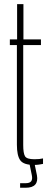

<svg xmlns="http://www.w3.org/2000/svg" viewBox="-20 -790 233 926"><path d="M144 5.5Q93.5 5.5 77.5 -17.2Q61.5 -40 61.5 -92V-572.5H27.5V-600H62.5V-770H93V-600H177.5V-572.5H92V-90.5Q92 -50.5 100.8 -36.2Q109.5 -22 146 -22Q161.5 -22 169.2 -23Q177 -24 187.5 -26V0.5Q178 2.5 166.8 4Q155.5 5.5 144 5.5ZM77 115.5V93.5H104Q123.5 93.5 130.5 84Q137.5 74.5 133.5 55L122 -1H146.5L158 55Q163.5 84.5 150 100Q136.5 115.5 104 115.5Z"/></svg>

Font: Big Shoulders Display ExtraLight
Style: Regular
Weight: 250
Designer: Patric King
Foundry: XO Type Co
Version: Version 2.002